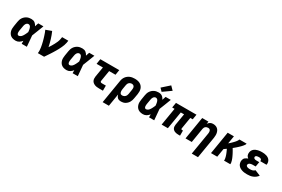

<svg xmlns="http://www.w3.org/2000/svg" viewBox="126 -2252 5749 3917"><g transform="rotate(30 3000.0 -293.0)"><path d="M222 8Q191 8 161.5 1.5Q132 -5 108 -21Q84 -37 68 -61.5Q52 -86 44.5 -114.5Q37 -143 38 -173.5Q39 -204 44 -235L62 -345Q66 -371 74.5 -396.5Q83 -422 98 -445Q113 -468 134 -486.5Q155 -505 179.5 -517Q204 -529 230 -533.5Q256 -538 282 -538Q305 -538 327 -532Q349 -526 366 -513Q383 -500 396 -482.5Q409 -465 418 -446Q425 -467 432 -488Q439 -509 446 -530H568Q541 -461 515 -392Q489 -323 461 -255Q467 -191 472 -127.5Q477 -64 483 0H361Q361 -18 361 -35.5Q361 -53 361 -70Q347 -54 332 -39Q317 -24 299 -13.5Q281 -3 261.5 2.5Q242 8 222 8ZM222 -112Q240 -112 257 -121Q274 -130 287 -144Q300 -158 309.5 -174Q319 -190 327.5 -206.5Q336 -223 343.5 -240Q351 -257 358 -274Q356 -289 354.5 -304Q353 -319 350 -334Q347 -349 342.5 -363Q338 -377 330.5 -389.5Q323 -402 310 -410Q297 -418 282 -418Q266 -418 251.5 -409Q237 -400 227.5 -386Q218 -372 213 -356.5Q208 -341 206 -326L187 -216Q186 -205 184.5 -194.5Q183 -184 183.5 -173Q184 -162 185 -152Q186 -142 190.5 -133Q195 -124 203 -118Q211 -112 222 -112Z M742 0Q747 -32 745.5 -65Q744 -98 739 -129.5Q734 -161 727.5 -192Q721 -223 713.5 -253Q706 -283 697 -313.5Q688 -344 678.5 -373.5Q669 -403 658.5 -432Q648 -461 635 -489L769 -538Q803 -461 828 -379.5Q853 -298 870 -214Q891 -245 910 -277Q929 -309 946.5 -341.5Q964 -374 978.5 -408Q993 -442 999 -477L1008 -530H1154L1146 -477Q1140 -445 1128.5 -413.5Q1117 -382 1102.5 -351Q1088 -320 1072 -290Q1056 -260 1038.5 -230.5Q1021 -201 1003 -172Q985 -143 966 -114Q947 -85 927.5 -56.5Q908 -28 889 0Z M1422 8Q1391 8 1361.5 1.5Q1332 -5 1308 -21Q1284 -37 1268 -61.5Q1252 -86 1244.5 -114.5Q1237 -143 1238 -173.5Q1239 -204 1244 -235L1262 -345Q1266 -371 1274.5 -396.5Q1283 -422 1298 -445Q1313 -468 1334 -486.5Q1355 -505 1379.5 -517Q1404 -529 1430 -533.5Q1456 -538 1482 -538Q1505 -538 1527 -532Q1549 -526 1566 -513Q1583 -500 1596 -482.5Q1609 -465 1618 -446Q1625 -467 1632 -488Q1639 -509 1646 -530H1768Q1741 -461 1715 -392Q1689 -323 1661 -255Q1667 -191 1672 -127.5Q1677 -64 1683 0H1561Q1561 -18 1561 -35.5Q1561 -53 1561 -70Q1547 -54 1532 -39Q1517 -24 1499 -13.5Q1481 -3 1461.5 2.5Q1442 8 1422 8ZM1422 -112Q1440 -112 1457 -121Q1474 -130 1487 -144Q1500 -158 1509.5 -174Q1519 -190 1527.5 -206.5Q1536 -223 1543.5 -240Q1551 -257 1558 -274Q1556 -289 1554.5 -304Q1553 -319 1550 -334Q1547 -349 1542.5 -363Q1538 -377 1530.5 -389.5Q1523 -402 1510 -410Q1497 -418 1482 -418Q1466 -418 1451.5 -409Q1437 -400 1427.5 -386Q1418 -372 1413 -356.5Q1408 -341 1406 -326L1387 -216Q1386 -205 1384.5 -194.5Q1383 -184 1383.5 -173Q1384 -162 1385 -152Q1386 -142 1390.5 -133Q1395 -124 1403 -118Q1411 -112 1422 -112Z M2182 0Q2156 0 2130.5 -3Q2105 -6 2082 -15Q2059 -24 2040 -39Q2021 -54 2010 -75.5Q1999 -97 1997 -123Q1995 -149 1999 -174L2038 -410H1889L1908 -530H2354L2335 -410H2185L2143 -155Q2141 -147 2143.5 -139.5Q2146 -132 2152 -127.5Q2158 -123 2166 -121.5Q2174 -120 2182 -120H2275V0Z M2387 205 2478 -345Q2482 -373 2492 -399.5Q2502 -426 2519.5 -449.5Q2537 -473 2560.5 -491Q2584 -509 2610.5 -519.5Q2637 -530 2665 -534Q2693 -538 2720 -538Q2752 -538 2783.5 -532Q2815 -526 2842 -511.5Q2869 -497 2888.5 -473.5Q2908 -450 2918 -421Q2928 -392 2928.5 -359.5Q2929 -327 2924 -295L2905 -185Q2901 -160 2893.5 -136Q2886 -112 2873 -89.5Q2860 -67 2841 -48Q2822 -29 2799.5 -16Q2777 -3 2752 2.5Q2727 8 2702 8Q2680 8 2659 2.5Q2638 -3 2622.5 -16.5Q2607 -30 2597 -48.5Q2587 -67 2582 -87L2534 205ZM2661 -112Q2679 -112 2697 -118.5Q2715 -125 2729 -138Q2743 -151 2751 -168.5Q2759 -186 2762 -204L2780 -314Q2783 -333 2782.5 -351.5Q2782 -370 2774.5 -385.5Q2767 -401 2751.5 -409.5Q2736 -418 2717 -418Q2717 -418 2717 -418Q2717 -418 2717 -418Q2700 -418 2682 -411.5Q2664 -405 2651 -391.5Q2638 -378 2631 -360.5Q2624 -343 2622 -326L2606 -232Q2604 -219 2603 -205.5Q2602 -192 2602.5 -179Q2603 -166 2606.5 -154Q2610 -142 2617 -131.5Q2624 -121 2635.5 -116.5Q2647 -112 2661 -112Z M3222 8Q3191 8 3161.5 1.5Q3132 -5 3108 -21Q3084 -37 3068 -61.5Q3052 -86 3044.5 -114.5Q3037 -143 3038 -173.5Q3039 -204 3044 -235L3062 -345Q3066 -371 3074.5 -396.5Q3083 -422 3098 -445Q3113 -468 3134 -486.5Q3155 -505 3179.5 -517Q3204 -529 3230 -533.5Q3256 -538 3282 -538Q3305 -538 3327 -532Q3349 -526 3366 -513Q3383 -500 3396 -482.5Q3409 -465 3418 -446Q3425 -467 3432 -488Q3439 -509 3446 -530H3568Q3541 -461 3515 -392Q3489 -323 3461 -255Q3467 -191 3472 -127.5Q3477 -64 3483 0H3361Q3361 -18 3361 -35.5Q3361 -53 3361 -70Q3347 -54 3332 -39Q3317 -24 3299 -13.5Q3281 -3 3261.5 2.5Q3242 8 3222 8ZM3222 -112Q3240 -112 3257 -121Q3274 -130 3287 -144Q3300 -158 3309.5 -174Q3319 -190 3327.5 -206.5Q3336 -223 3343.5 -240Q3351 -257 3358 -274Q3356 -289 3354.5 -304Q3353 -319 3350 -334Q3347 -349 3342.5 -363Q3338 -377 3330.5 -389.5Q3323 -402 3310 -410Q3297 -418 3282 -418Q3266 -418 3251.5 -409Q3237 -400 3227.5 -386Q3218 -372 3213 -356.5Q3208 -341 3206 -326L3187 -216Q3186 -205 3184.5 -194.5Q3183 -184 3183.5 -173Q3184 -162 3185 -152Q3186 -142 3190.5 -133Q3195 -124 3203 -118Q3211 -112 3222 -112ZM3323 -578 3261 -642 3428 -791 3508 -709Z M4056 8Q4034 8 4013 5Q3992 2 3973 -5.5Q3954 -13 3938.5 -26Q3923 -39 3914 -57Q3905 -75 3903.5 -96.5Q3902 -118 3905 -140L3950 -410H3873L3805 0H3658L3726 -410H3670L3690 -530H4173L4153 -410H4097L4052 -140Q4051 -134 4052 -128.5Q4053 -123 4056 -119Q4059 -115 4064.5 -113.5Q4070 -112 4076 -112H4096V8Z M4486 205 4572 -314Q4572 -314 4572 -314Q4572 -314 4572 -314Q4574 -326 4574.5 -338Q4575 -350 4574 -361.5Q4573 -373 4569 -384Q4565 -395 4557.5 -403Q4550 -411 4538.5 -414.5Q4527 -418 4515 -418Q4500 -418 4484 -413.5Q4468 -409 4455 -398.5Q4442 -388 4434.5 -373Q4427 -358 4424 -342L4368 0H4221L4308 -530H4455L4446 -473Q4456 -488 4469 -501Q4482 -514 4498 -523Q4514 -532 4531 -535Q4548 -538 4565 -538Q4594 -538 4621 -529.5Q4648 -521 4668.5 -503.5Q4689 -486 4701 -461Q4713 -436 4718 -409Q4723 -382 4721.5 -353Q4720 -324 4716 -295L4633 205Z M4821 0 4908 -530H5055L5025 -347Q5037 -357 5048.5 -367Q5060 -377 5071 -387.5Q5082 -398 5093 -409Q5104 -420 5114.5 -431Q5125 -442 5135.5 -453.5Q5146 -465 5155 -477.5Q5164 -490 5172.5 -503Q5181 -516 5184 -530H5354Q5352 -512 5341 -496.5Q5330 -481 5318 -466Q5306 -451 5293 -437.5Q5280 -424 5266.5 -411Q5253 -398 5239 -385Q5225 -372 5210.5 -359.5Q5196 -347 5181.5 -335Q5167 -323 5152 -311Q5163 -293 5173.5 -275Q5184 -257 5194 -239Q5204 -221 5213.5 -202Q5223 -183 5232 -164Q5241 -145 5249 -125.5Q5257 -106 5263.5 -85.5Q5270 -65 5274 -43.5Q5278 -22 5275 0H5128Q5131 -22 5127.5 -43Q5124 -64 5118.5 -84.5Q5113 -105 5106 -124.5Q5099 -144 5091 -163Q5083 -182 5074.5 -201Q5066 -220 5057 -238Q5043 -228 5029 -218Q5015 -208 5001 -199L4968 0Z M5675 8Q5644 8 5613.5 5Q5583 2 5555 -7Q5527 -16 5502 -31Q5477 -46 5460 -69Q5443 -92 5436 -121.5Q5429 -151 5434 -182Q5437 -200 5445 -217.5Q5453 -235 5468 -247.5Q5483 -260 5500 -268.5Q5517 -277 5535 -283Q5521 -293 5510 -306Q5499 -319 5493 -334.5Q5487 -350 5486 -368Q5485 -386 5488 -404Q5491 -427 5503 -449Q5515 -471 5534 -487Q5553 -503 5576 -513Q5599 -523 5622 -528.5Q5645 -534 5668.5 -536Q5692 -538 5715 -538Q5742 -538 5768.5 -535Q5795 -532 5819.5 -524Q5844 -516 5865 -502.5Q5886 -489 5900.5 -468.5Q5915 -448 5921 -422Q5927 -396 5922 -369Q5922 -367 5921.5 -364.5Q5921 -362 5920 -360H5775Q5775 -361 5775 -361.5Q5775 -362 5775 -363Q5777 -375 5773 -387Q5769 -399 5760 -406Q5751 -413 5739 -415.5Q5727 -418 5715 -418Q5707 -418 5699 -417.5Q5691 -417 5683 -416Q5675 -415 5667 -413Q5659 -411 5651 -407.5Q5643 -404 5637.5 -397Q5632 -390 5631 -382Q5629 -370 5635 -359Q5641 -348 5651 -342Q5661 -336 5673.5 -334Q5686 -332 5699 -332H5766L5747 -219H5680Q5670 -219 5660 -218Q5650 -217 5640 -215Q5630 -213 5620 -209.5Q5610 -206 5601 -200Q5592 -194 5586 -185Q5580 -176 5579 -166Q5577 -155 5581.5 -145.5Q5586 -136 5594 -130Q5602 -124 5612 -120.5Q5622 -117 5632.5 -115Q5643 -113 5653.5 -112.5Q5664 -112 5675 -112Q5689 -112 5703.5 -113.5Q5718 -115 5732 -119.5Q5746 -124 5759.5 -132Q5773 -140 5783 -152L5913 -98Q5893 -69 5864.5 -47.5Q5836 -26 5804.5 -13.5Q5773 -1 5740 3.5Q5707 8 5675 8Z"/></g></svg>

Font: Iosevka Curly Heavy Extended
Style: Italic
Weight: 900
Width: 7
Italic angle: -9°
Monospace: yes
Designer: Belleve Invis
Foundry: Belleve Invis
Version: Version 11.1.0; ttfautohint (v1.8.3)